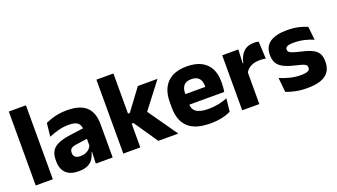

<svg xmlns="http://www.w3.org/2000/svg" viewBox="-59 -1130 2833 1612"><g transform="rotate(-20 1357.5 -323.5)"><path d="M51.5 0V-660.5H204.5V0Z M588.5 0 593 -123 589.5 -130.5V-284L588.5 -304Q588.5 -345 564.5 -364.5Q540.5 -384 484 -384Q434.5 -384 390 -371.5Q345.5 -359 306 -343L319 -461.5Q342.5 -472.5 371.8 -482.2Q401 -492 436.5 -498Q472 -504 512.5 -504Q577 -504 620.5 -489Q664 -474 690 -446.5Q716 -419 727.5 -380.8Q739 -342.5 739 -296.5V0ZM432 11.5Q358.5 11.5 320.5 -25.5Q282.5 -62.5 282.5 -131V-144.5Q282.5 -217 327.2 -251.8Q372 -286.5 469.5 -299L601.5 -316.5L610.5 -224.5L493.5 -207.5Q458 -203 443.5 -191Q429 -179 429 -155.5V-152Q429 -129.5 443.5 -116.2Q458 -103 490 -103Q518 -103 538.2 -111.5Q558.5 -120 571.5 -133.8Q584.5 -147.5 591 -164.5L612.5 -102.5H587.5Q579.5 -70.5 562.8 -44.5Q546 -18.5 514.5 -3.5Q483 11.5 432 11.5Z M1147 0 1002 -212H962V-302H1002L1143 -491.5H1318.5L1131.5 -247.5V-276.5L1325.5 0ZM834 0V-660.5H986V0Z M1610.5 12.5Q1476.5 12.5 1412.5 -47.2Q1348.5 -107 1348.5 -221.5V-272.5Q1348.5 -385.5 1408.5 -445.8Q1468.5 -506 1583 -506Q1660 -506 1711.2 -479.8Q1762.5 -453.5 1788.2 -405Q1814 -356.5 1814 -288.5V-272Q1814 -253 1812.2 -233.2Q1810.5 -213.5 1807.5 -196.5H1669.5Q1671.5 -225.5 1672 -251.2Q1672.5 -277 1672.5 -298Q1672.5 -328.5 1663 -349.2Q1653.5 -370 1633.8 -381Q1614 -392 1583 -392Q1537 -392 1515.8 -367.2Q1494.5 -342.5 1494.5 -297V-252L1495.5 -235.5V-200.5Q1495.5 -181.5 1501.8 -164.5Q1508 -147.5 1523.8 -134.8Q1539.5 -122 1567.2 -114.8Q1595 -107.5 1638 -107.5Q1683.5 -107.5 1725.5 -116.2Q1767.5 -125 1806 -140L1793.5 -25Q1759.5 -7.5 1713 2.5Q1666.5 12.5 1610.5 12.5ZM1429.5 -196.5V-291H1776.5V-196.5Z M2046.5 -276 2004.5 -369H2040.5Q2052.5 -430 2087.2 -464.8Q2122 -499.5 2185.5 -499.5Q2196.5 -499.5 2205.8 -498Q2215 -496.5 2223.5 -494.5L2231 -340Q2220.5 -343 2206.5 -344.2Q2192.5 -345.5 2178 -345.5Q2129 -345.5 2095.5 -327.2Q2062 -309 2046.5 -276ZM1896.5 0V-491.5H2040.5L2034 -334.5L2049.5 -332.5V0Z M2475 12Q2416.5 12 2369.5 1.8Q2322.5 -8.5 2289 -22L2276 -150.5Q2314.5 -134.5 2361.2 -121.8Q2408 -109 2462.5 -109Q2506 -109 2524.2 -118.2Q2542.5 -127.5 2542.5 -147V-149Q2542.5 -162.5 2533.2 -171.2Q2524 -180 2501.2 -187Q2478.5 -194 2437.5 -203.5Q2376 -218 2340 -237.8Q2304 -257.5 2288.8 -286.2Q2273.5 -315 2273.5 -354.5V-358.5Q2273.5 -431.5 2325.5 -467.8Q2377.5 -504 2478.5 -504Q2535.5 -504 2581 -493.5Q2626.5 -483 2657.5 -468.5L2670.5 -349Q2634.5 -365 2590.2 -375.5Q2546 -386 2497.5 -386Q2468 -386 2451.2 -382Q2434.5 -378 2427.8 -370.5Q2421 -363 2421 -352V-350.5Q2421 -338.5 2429 -330Q2437 -321.5 2458.2 -314Q2479.5 -306.5 2519.5 -297Q2581.5 -283.5 2619.5 -266.2Q2657.5 -249 2675 -221.8Q2692.5 -194.5 2692.5 -149.5V-145Q2692.5 -65.5 2639 -26.8Q2585.5 12 2475 12Z"/></g></svg>

Font: Anek Odia Medium
Style: Bold
Weight: 700
Version: Version 1.003